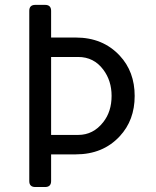

<svg xmlns="http://www.w3.org/2000/svg" viewBox="-20 -752 626 772"><path d="M122.1 0Q97.7 0 97.7 -23.9V-708.5Q97.7 -732.4 122.1 -732.4H161.1Q185.5 -732.4 185.5 -708.5V-601.1H284.7Q393.6 -601.1 461.4 -528.3Q521.5 -463.9 521.5 -366.2Q521.5 -268.6 461.4 -204.1Q394 -131.3 284.7 -131.3H185.5V-23.9Q185.5 0 161.1 0ZM185.5 -522.9V-209.5H294.4Q355 -209.5 395 -260.7Q428.7 -303.2 428.7 -366.7Q428.7 -427.2 395.5 -471.7Q357.4 -522.9 294.4 -522.9Z"/></svg>

Font: Simply Mono
Style: Book
Weight: 400
Designer: Wojciech Kalinowski "wmk69" (wmk69@o2.pl)
Foundry: Wojciech Kalinowski "wmk69" (wmk69@o2.pl)
Version: Version 1.0.0